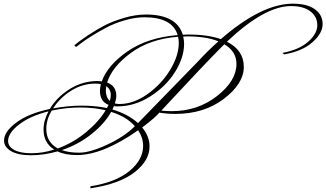

<svg xmlns="http://www.w3.org/2000/svg" viewBox="-20 -808 1776 1045"><path d="M583 -290Q583 -323 558 -339Q556 -323 556 -315Q556 -278 578 -259Q583 -277 583 -290ZM562 -220 571 -237Q524 -256 524 -313Q524 -328 529 -350Q517 -353 500 -353Q429 -353 367.5 -314.5Q306 -276 269 -218Q351 -233 425.5 -233Q500 -233 562 -220ZM317 9Q354 23 411.5 23Q469 23 562 -20Q657 -64 714 -121Q669 -173 585 -199Q550 -136 479 -79Q408 -22 317 9ZM24 -41Q24 -11 56.5 7.5Q89 26 151 26Q213 26 275 6Q217 -30 217 -103Q217 -152 244 -202Q144 -177 84 -130.5Q24 -84 24 -41ZM555 -208Q490 -223 415.5 -223Q341 -223 261 -206Q232 -156 232 -106Q232 -34 295 0Q379 -31 449 -89Q519 -147 555 -208ZM592 -212Q677 -187 731 -138L1061 -477Q1111 -532 1169 -583Q1102 -610 998 -610L977 -609Q982 -589 982 -570Q982 -496 933.5 -417.5Q885 -339 799 -284Q713 -229 619 -229Q606 -229 600 -230Q598 -224 592 -212ZM858 -206Q886 -203 915 -203Q1056 -203 1161.5 -285.5Q1267 -368 1267 -460Q1267 -528 1201 -567L1177 -543Q1096 -462 858 -206ZM613 -287Q613 -269 605 -245Q617 -242 631 -242Q707 -242 783 -296Q859 -350 906 -427.5Q953 -505 953 -574Q953 -593 949 -608Q796 -596 693 -520.5Q590 -445 563 -359Q613 -340 613 -287ZM847 -195Q831 -173 754 -114Q794 -65 794 -11Q794 66 712.5 129.5Q631 193 472 217V206Q611 184 685 122.5Q759 61 759 -14Q759 -58 732 -99Q539 36 399 36Q335 36 293 16Q220 37 149 37Q78 37 40 14.5Q2 -8 2 -43Q2 -91 68 -140.5Q134 -190 251 -215Q290 -280 359.5 -323.5Q429 -367 512 -367Q520 -367 534 -365Q566 -454 675 -529Q784 -604 947 -617Q918 -714 766 -714Q716 -714 659 -697.5Q602 -681 557 -657Q466 -608 415 -568L394 -552L384 -561Q408 -582 457.5 -615Q507 -648 551 -670.5Q595 -693 656.5 -711Q718 -729 774 -729Q941 -729 975 -619Q985 -620 1006 -620Q1112 -620 1182 -595Q1404 -788 1574 -788Q1652 -788 1694 -757.5Q1736 -727 1736 -677Q1736 -627 1680.5 -578Q1625 -529 1527 -512L1517 -520Q1608 -537 1657.5 -581Q1707 -625 1707 -671Q1707 -717 1669.5 -746Q1632 -775 1564 -775Q1420 -775 1215 -581Q1307 -535 1307 -444Q1307 -353 1199 -270.5Q1091 -188 934 -188Q889 -188 847 -195Z"/></svg>

Font: Monsieur La Doulaise
Style: Regular
Weight: 400
Designer: Alejandro Paul
Foundry: Alejandro Paul
Version: Version 1.000